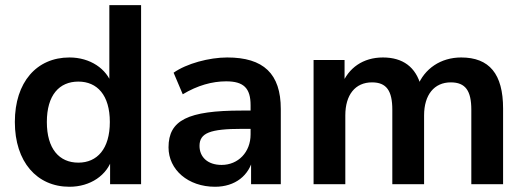

<svg xmlns="http://www.w3.org/2000/svg" viewBox="-20 -711 2024 741"><path d="M248 9.8C328.4 9.8 394.1 -34.3 413.7 -102H404.9V0H524.5V-691.2H402V-382.4H412.7C392.2 -446.1 327.5 -489.2 248 -489.2C121.6 -489.2 37.3 -394.1 37.3 -240.2C37.3 -86.3 122.5 9.8 248 9.8ZM282.4 -83.3C208.8 -83.3 160.8 -136.3 160.8 -240.2C160.8 -344.1 208.8 -396.1 282.4 -396.1C354.9 -396.1 403.9 -344.1 403.9 -240.2C403.9 -136.3 354.9 -83.3 282.4 -83.3Z M809.8 9.8C887.3 9.8 942.2 -33.3 956.9 -102H949V0H1063.7V-290.2C1063.7 -426.5 997.1 -489.2 856.9 -489.2C787.3 -489.2 700 -465.7 650 -430.4L685.3 -347.1C742.2 -381.4 799 -397.1 852.9 -397.1C920.6 -397.1 947.1 -370.6 947.1 -304.9V-192.2C947.1 -123.5 899 -74.5 835.3 -74.5C781.4 -74.5 750 -104.9 750 -148C750 -198 791.2 -213.7 913.7 -213.7H961.8V-284.3H912.7C704.9 -284.3 630.4 -247.1 630.4 -142.2C630.4 -55.9 705.9 9.8 809.8 9.8Z M1190.2 0H1312.7V-265.7C1312.7 -345.1 1351 -393.1 1415.7 -393.1C1471.6 -393.1 1494.1 -360.8 1494.1 -287.3V0H1616.7V-265.7C1616.7 -345.1 1655.9 -393.1 1719.6 -393.1C1776.5 -393.1 1799 -360.8 1799 -287.3V0H1921.6V-292.2C1921.6 -425.5 1868.6 -489.2 1759.8 -489.2C1681.4 -489.2 1617.6 -446.1 1591.2 -377.5H1604.9C1585.3 -452.9 1534.3 -489.2 1457.8 -489.2C1381.4 -489.2 1324.5 -449 1299 -383.3H1309.8V-479.4H1190.2Z"/></svg>

Font: LL Pando Sans
Style: Bold
Weight: 700
Designer: Joshua Smith
Foundry: Joshua Smith
Version: Version 1.000;Glyphs 3.2.1 (3258)